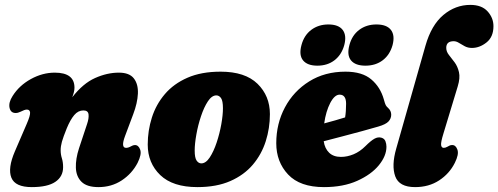

<svg xmlns="http://www.w3.org/2000/svg" viewBox="-20 -755 2038 785"><path d="M44 -293Q23.5 -293 19 -314.5Q14.5 -336 31.5 -362.5Q58.5 -405.5 106.2 -431.8Q154 -458 204 -458Q284.5 -458 284.5 -396.5Q284.5 -387.5 282 -377.8Q279.5 -368 275.5 -357.5Q319.5 -414 368.8 -436Q418 -458 466 -458Q509 -458 527.2 -434.5Q545.5 -411 543.8 -372.2Q542 -333.5 524.5 -287.5L491.5 -199.5Q473 -150.5 495.5 -150.5Q504.5 -150.5 516 -157Q524.5 -162 531.5 -162Q546.5 -162 553.2 -143Q560 -124 542.5 -89Q519.5 -45 477.8 -17.5Q436 10 382.5 10Q335.5 10 313.5 -11.5Q291.5 -33 290.2 -69.2Q289 -105.5 303 -148.5L336 -248Q344 -271.5 342 -287.5Q340 -303.5 321 -303.5Q299.5 -303.5 283.5 -284.5Q267.5 -265.5 253 -230.5Q238.5 -194.5 233.2 -175.8Q228 -157 228 -140.5Q228 -123.5 233 -107.8Q238 -92 238 -71.5Q238 -33 206.2 -11.5Q174.5 10 110 10Q42 10 26.5 -28.5Q11 -67 41 -136.5L89.5 -249Q104 -282.5 103 -294.8Q102 -307 89.5 -307Q81 -307 63.5 -298Q53.5 -293 44 -293Z M882 -462Q982 -462 1032.8 -412.5Q1083.5 -363 1083.5 -288.5Q1083.5 -231 1066.5 -177.5Q1049.5 -124 1013.8 -81.8Q978 -39.5 921.8 -14.8Q865.5 10 787 10Q686.5 10 635.2 -39.2Q584 -88.5 584 -164Q584 -221 601 -274.5Q618 -328 654 -370.2Q690 -412.5 746.5 -437.2Q803 -462 882 -462ZM803 -87Q821.5 -87 837.5 -111.2Q853.5 -135.5 865.8 -172.2Q878 -209 884.8 -247Q891.5 -285 891.5 -312.5Q891.5 -342.5 883.8 -353.8Q876 -365 864.5 -365Q846 -365 830 -340.8Q814 -316.5 801.8 -279.8Q789.5 -243 782.8 -205Q776 -167 776 -139.5Q776 -109.5 784 -98.2Q792 -87 803 -87Z M1560 -155Q1560 -117.5 1529 -79.5Q1498 -41.5 1440.8 -15.8Q1383.5 10 1304.5 10Q1206.5 10 1158 -41.5Q1109.5 -93 1109.5 -169.5Q1109.5 -249.5 1145 -316Q1180.5 -382.5 1244.2 -422.2Q1308 -462 1392.5 -462Q1461 -462 1498.2 -430.2Q1535.5 -398.5 1549.5 -348Q1554 -331 1557.2 -325Q1560.5 -319 1567 -313.5Q1579.5 -302 1579.5 -286Q1579.5 -270.5 1568.5 -258.5Q1557.5 -246.5 1526.5 -237.5Q1499 -229.5 1460.8 -219Q1422.5 -208.5 1381.2 -197.8Q1340 -187 1303.5 -177.5Q1308 -147.5 1325.8 -130.5Q1343.5 -113.5 1374 -113.5Q1399.5 -113.5 1425.5 -124.2Q1451.5 -135 1474 -157.5Q1496 -179.5 1510.8 -187.8Q1525.5 -196 1539.5 -192Q1551.5 -188.5 1555.8 -177.8Q1560 -167 1560 -155ZM1368.5 -368Q1348 -368 1330.2 -334Q1312.5 -300 1305.5 -250.5Q1328.5 -256.5 1351 -263Q1373.5 -269.5 1391 -275Q1393 -287 1394 -301.2Q1395 -315.5 1395 -331Q1395 -368 1368.5 -368ZM1277.5 -486.5Q1237 -486.5 1219.2 -508Q1201.5 -529.5 1212.5 -570.5Q1223 -610.5 1252.5 -632.8Q1282 -655 1322.5 -655Q1364 -655 1381 -632.8Q1398 -610.5 1387.5 -570.5Q1376.5 -531 1347.8 -508.8Q1319 -486.5 1277.5 -486.5ZM1474 -486.5Q1433 -486.5 1415.2 -508Q1397.5 -529.5 1408.5 -570.5Q1419 -610.5 1448.5 -632.8Q1478 -655 1519 -655Q1561 -655 1578.2 -632.8Q1595.5 -610.5 1585 -570.5Q1574 -531 1545 -508.8Q1516 -486.5 1474 -486.5Z M1903 -735Q1949.5 -735 1973.5 -708.5Q1997.5 -682 1997.5 -648Q1997.5 -604 1969.2 -581.5Q1941 -559 1909.5 -559Q1893 -559 1880 -566Q1867 -573 1856.2 -579.8Q1845.5 -586.5 1835 -586.5Q1804.5 -586.5 1804.5 -559.5Q1804.5 -544 1815.5 -530.2Q1826.5 -516.5 1838.8 -500Q1851 -483.5 1856.5 -460Q1862 -436.5 1851.5 -402L1793 -209Q1782 -173.5 1783.5 -162Q1785 -150.5 1794.5 -150.5Q1801.5 -150.5 1810 -155.5Q1815 -158.5 1819 -160.2Q1823 -162 1829 -162Q1843.5 -162 1850.2 -143Q1857 -124 1839.5 -89Q1817.5 -45 1775.5 -17.5Q1733.5 10 1677 10Q1612 10 1596 -34Q1580 -78 1600 -147.5L1719.5 -568Q1743.5 -652.5 1792.8 -693.8Q1842 -735 1903 -735Z"/></svg>

Font: Fraunces 144pt SuperSoft Black
Style: Italic
Weight: 900
Italic angle: -16°
Version: Version 1.000;[b76b70a41]